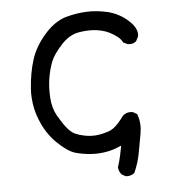

<svg xmlns="http://www.w3.org/2000/svg" viewBox="-46 -523 592 662"><g transform="rotate(-5 250.0 -192.5)"><path d="M362.3 95.2 349.6 88.4 348.6 87.4 348.1 86.4Q339.8 76.7 338.9 63V61.5L339.4 60.5Q345.7 41.5 350.1 20.5Q353.5 4.9 356.4 -10.7Q344.2 -5.4 332.8 -1.5Q321.3 2.4 309.1 4.9Q294.4 7.8 279.8 8.8Q265.1 9.8 250.5 8.8Q221.7 6.8 196.3 -0.5Q169.9 -8.3 134.3 -43Q98.6 -77.6 79.1 -129.4Q72.3 -146.5 68.6 -164.1Q64.9 -181.6 63.5 -199.5Q62 -217.3 63.5 -235.4Q67.4 -289.1 81.5 -333.5Q88.4 -355.5 100.8 -376.7Q113.3 -397.9 130.9 -418Q148.4 -438 167 -450.7Q185.5 -463.4 204.6 -469.2Q241.2 -479.5 277.3 -481Q294.9 -481.9 313.5 -480Q332 -478 351.1 -473.6Q370.1 -468.8 387.5 -459.7Q404.8 -450.7 419.9 -437Q451.7 -408.7 447.3 -381.8V-380.9L446.8 -380.4L439.9 -366.7L439.5 -365.7L438.5 -364.7Q427.7 -355 410.2 -357.4H409.7L408.7 -357.9L396 -363.8L394 -364.7L393.1 -366.7Q392.1 -368.7 390.9 -370.6Q389.6 -372.6 387.9 -374.8Q386.2 -377 383.8 -379.4Q381.3 -381.8 378.4 -384.3Q375.5 -386.7 371.8 -389.2Q368.2 -391.6 363.8 -394.5Q339.8 -410.2 308.6 -414.6Q298.3 -416 287.6 -416.3Q276.9 -416.5 265.9 -415.5Q254.9 -414.6 243.7 -412.6Q210.9 -406.7 183.1 -376Q154.3 -344.7 144.5 -319.3Q134.8 -293.5 129.9 -263.7Q125 -233.9 127 -197.8Q128.9 -161.6 144.5 -133.8Q147.5 -128.9 150.1 -124.5Q152.8 -120.1 155.5 -116Q158.2 -111.8 160.6 -107.9Q163.1 -104 165.5 -100.6Q168 -97.2 170.4 -94Q172.9 -90.8 174.8 -88.4Q188 -72.3 201.2 -66.4Q214.8 -60.1 232.4 -56.6Q250.5 -52.7 271 -53.7Q277.8 -54.2 285.4 -55.4Q293 -56.6 301.3 -58.8Q309.6 -61 318.4 -64Q326.7 -66.9 335.2 -73.2Q343.8 -79.6 352.8 -89.6Q361.8 -99.6 371.1 -112.8L371.6 -113.3L372.1 -113.8Q385.7 -125.5 403.8 -123H405.3L406.2 -122.6L418.9 -115.7L420.9 -114.3L421.4 -112.3Q432.6 -83.5 426.8 -48.3Q420.9 -14.6 414.6 19Q408.2 53.7 394 85.4L393.6 86.4L392.6 87.4Q381.8 96.7 364.7 95.7H363.8Z"/></g></svg>

Font: NaikaiFont
Style: SemiBold
Weight: 600
Version: Version 1.89